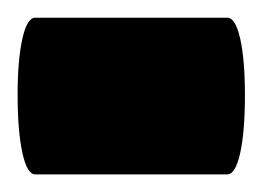

<svg xmlns="http://www.w3.org/2000/svg" viewBox="-40 -198 298 218"><path d="M0 0V-177.9H218.1V0ZM218.1 0V-177.9Q227.4 -177.9 232.8 -153.8Q238.1 -129.7 238.1 -90Q238.1 -49.1 232.8 -24.6Q227.4 0 218.1 0ZM0 0Q-9.3 0 -14.6 -24.6Q-20 -49.1 -20 -90.4Q-20 -130.1 -14.6 -154Q-9.3 -177.9 0 -177.9Z"/></svg>

Font: Alexandria
Style: Regular
Weight: 400
Designer: Mohamed Gaber
Foundry: Kief Type Foundry
Version: Version 5.100